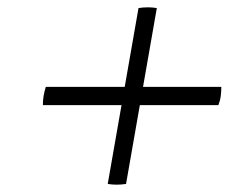

<svg xmlns="http://www.w3.org/2000/svg" viewBox="-20 -627 660 524"><path d="M576 -340H97Q97 -353 99 -365Q101 -377 105 -390H584Q584 -377 582.5 -365Q581 -353 576 -340ZM274 -125 358 -605Q384 -609 408 -605L324 -125Q298 -121 274 -125Z"/></svg>

Font: Poltawski Nowy
Style: Italic
Weight: 400
Italic angle: -12°
Designer: Adam Pótawski, Mateusz Machalski, Borys Kosmynka, Ania Wieluska
Foundry: Capitalics.wtf
Version: Version 1.001;gftools[0.9.25]